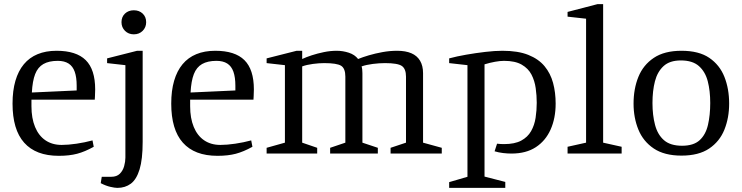

<svg xmlns="http://www.w3.org/2000/svg" viewBox="-20 -747 3608 934"><path d="M266 11Q210 11 168 -5Q126 -21 97.5 -53Q69 -85 55 -132.5Q41 -180 41 -243Q41 -306 55 -354Q69 -402 96 -434.5Q123 -467 163 -483.5Q203 -500 255 -500Q351 -500 397 -454.5Q443 -409 443 -312Q443 -304 442.5 -296Q442 -288 442 -280Q442 -272 441 -262H133V-230Q133 -172 150.5 -129.5Q168 -87 201 -64.5Q234 -42 280 -42Q312 -42 352.5 -48Q393 -54 430 -64L436 -33Q393 -9 355 1Q317 11 266 11ZM135 -297 353 -307V-330Q353 -371 343.5 -398Q334 -425 313.5 -438Q293 -451 261 -451Q218 -451 191 -435.5Q164 -420 151 -386.5Q138 -353 135 -297Z M551 167Q539 167 517 162Q495 157 470 144L475 113H521Q548 113 563 98Q578 83 584 61Q590 39 590 20V-430L501 -440V-463L647 -500H674V-57Q674 28 659 77Q644 126 616.5 146.5Q589 167 551 167ZM631 -580Q605 -580 588 -597Q571 -614 571 -639Q571 -665 588 -681Q605 -697 631 -697Q657 -697 674 -681Q691 -665 691 -639Q691 -614 674 -597Q657 -580 631 -580Z M1038 11Q982 11 940 -5Q898 -21 869.5 -53Q841 -85 827 -132.5Q813 -180 813 -243Q813 -306 827 -354Q841 -402 868 -434.5Q895 -467 935 -483.5Q975 -500 1027 -500Q1123 -500 1169 -454.5Q1215 -409 1215 -312Q1215 -304 1214.5 -296Q1214 -288 1214 -280Q1214 -272 1213 -262H905V-230Q905 -172 922.5 -129.5Q940 -87 973 -64.5Q1006 -42 1052 -42Q1084 -42 1124.5 -48Q1165 -54 1202 -64L1208 -33Q1165 -9 1127 1Q1089 11 1038 11ZM907 -297 1125 -307V-330Q1125 -371 1115.5 -398Q1106 -425 1085.5 -438Q1065 -451 1033 -451Q990 -451 963 -435.5Q936 -420 923 -386.5Q910 -353 907 -297Z M1277 0V-28L1366 -53V-430L1277 -440V-463L1423 -500H1450V-460Q1469 -469 1496.5 -478Q1524 -487 1555.5 -493.5Q1587 -500 1618 -500Q1648 -500 1677 -490.5Q1706 -481 1722 -460Q1744 -469 1774.5 -478Q1805 -487 1840.5 -493.5Q1876 -500 1912 -500Q1953 -500 1981 -488Q2009 -476 2023.5 -451.5Q2038 -427 2038 -391V-53L2129 -28V0H1880V-28L1955 -53V-374Q1955 -412 1935 -426Q1915 -440 1853 -440Q1825 -440 1793.5 -436Q1762 -432 1739 -424Q1741 -418 1742 -409.5Q1743 -401 1743 -391V-53L1818 -28V0H1586V-28L1660 -53V-374Q1660 -414 1639.5 -427Q1619 -440 1557 -440Q1532 -440 1502 -436Q1472 -432 1450 -424V-53L1523 -28V0Z M2165 167V139L2254 113V-430L2165 -440V-463Q2202 -473 2248 -481Q2294 -489 2340.5 -494.5Q2387 -500 2424 -500Q2500 -500 2550 -480Q2600 -460 2629 -425Q2658 -390 2670.5 -343.5Q2683 -297 2683 -243Q2683 -172 2658.5 -117Q2634 -62 2586.5 -31Q2539 0 2468 0Q2449 0 2427.5 -2.5Q2406 -5 2386 -11L2398 -48Q2405 -47 2415 -46.5Q2425 -46 2432 -46Q2484 -46 2515.5 -63Q2547 -80 2563.5 -109Q2580 -138 2585.5 -174Q2591 -210 2591 -247Q2591 -282 2586 -318Q2581 -354 2565.5 -384Q2550 -414 2518 -432.5Q2486 -451 2432 -451Q2413 -451 2388 -446.5Q2363 -442 2337 -434V112L2438 138V167Z M2741 0V-33L2831 -53V-656L2741 -666V-689L2887 -727H2914V-53L3004 -33V0Z M3295 10Q3212 10 3160.5 -24.5Q3109 -59 3085.5 -116.5Q3062 -174 3062 -243Q3062 -315 3085.5 -373Q3109 -431 3160.5 -465.5Q3212 -500 3295 -500Q3380 -500 3430.5 -465.5Q3481 -431 3504 -373Q3527 -315 3527 -243Q3527 -174 3504 -116.5Q3481 -59 3430 -24.5Q3379 10 3295 10ZM3298 -38Q3354 -38 3383.5 -65Q3413 -92 3424 -139.5Q3435 -187 3435 -246Q3435 -305 3423 -351.5Q3411 -398 3380 -425.5Q3349 -453 3292 -453Q3238 -453 3208 -425.5Q3178 -398 3166 -351.5Q3154 -305 3154 -246Q3154 -187 3166.5 -139.5Q3179 -92 3210 -65Q3241 -38 3298 -38Z"/></svg>

Font: Manuale
Style: Regular
Weight: 400
Designer: Eduardo Tunni / Pablo Cosgaya
Foundry: Eduardo Tunni / Pablo Cosgaya
Version: Version 1.002